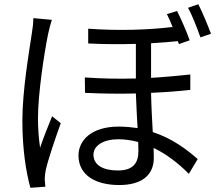

<svg xmlns="http://www.w3.org/2000/svg" viewBox="-20 -838 1040 910"><path d="M226 -744 138 -752C138 -730 135 -704 131 -681C119 -598 86 -412 86 -265C86 -129 104 -20 124 52L195 47C194 36 193 21 192 12C192 0 194 -19 197 -33C208 -82 243 -185 268 -254L227 -287C210 -246 185 -183 170 -138C163 -187 160 -230 160 -279C160 -391 189 -584 208 -677C212 -695 220 -727 226 -744ZM920 -818 871 -801C892 -764 914 -705 930 -661L980 -678C965 -718 939 -781 920 -818ZM635 -165 636 -123C636 -70 616 -30 538 -30C468 -30 423 -56 423 -105C423 -148 470 -178 541 -178C572 -178 604 -173 635 -165ZM819 -786 771 -771C780 -754 789 -733 798 -710C689 -697 547 -691 398 -702V-632C477 -628 553 -628 624 -630V-466C546 -464 464 -465 382 -471L383 -398C463 -394 546 -393 624 -395C626 -342 629 -282 632 -231C604 -235 574 -238 543 -238C411 -238 352 -171 352 -101C352 -7 434 39 545 39C652 39 709 -8 709 -90L708 -137C768 -108 825 -65 875 -14L917 -84C867 -128 797 -182 704 -212C701 -270 697 -335 696 -398C766 -401 829 -406 882 -412V-485C826 -479 763 -473 696 -469V-633C743 -636 785 -639 823 -643L828 -629L879 -647C865 -687 838 -749 819 -786Z"/></svg>

Font: Noto Sans KR
Style: Regular
Weight: 400
Designer: Ryoko NISHIZUKA 西塚涼子 (kana, bopomofo & ideographs); Paul D. Hunt (Latin, Greek & Cyrillic); Sandoll Communications 산돌커뮤니
Foundry: Adobe
Version: Version 2.004;hotconv 1.0.118;makeotfexe 2.5.65603